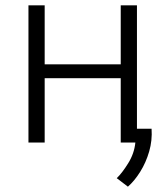

<svg xmlns="http://www.w3.org/2000/svg" viewBox="-20 -536 627 722"><path d="M461 166 419 134Q439 115 462 78Q485 41 489 0H434V-242H148V0H87V-516H148V-294H434V-516H495V-52H550Q553 -8 541 33.5Q529 75 507.5 109.5Q486 144 461 166Z"/></svg>

Font: Ubuntu Sans Light
Style: Regular
Weight: 300
Designer: Dalton Maag Ltd
Foundry: Dalton Maag Ltd
Version: Version 1.006; ttfautohint (v1.8.4.7-5d5b)